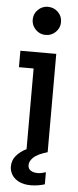

<svg xmlns="http://www.w3.org/2000/svg" viewBox="-60 -760 392 965"><g transform="rotate(5 135.5 -277.5)"><path d="M142 -586Q113 -586 92 -607Q71 -628 71 -657Q71 -687 92 -707.5Q113 -728 142 -728Q172 -728 193 -707.5Q214 -687 214 -657Q214 -628 193 -607Q172 -586 142 -586ZM135 173Q97 173 73 160.5Q49 148 37.5 128.5Q26 109 26 89Q26 56 45.5 33Q65 10 97 -6V-413H23V-496H204V0Q153 15 133.5 34Q114 53 114 72Q114 92 128.5 100.5Q143 109 162 109Q173 109 184 106.5Q195 104 204 101V162Q189 167 170 170Q151 173 135 173Z"/></g></svg>

Font: Atkinson Hyperlegible Next Medium
Style: Regular
Weight: 500
Designer: Elliott Scott, Megan Eiswerth, Linus Boman, Theodore Petrosky, Letters from Sweden
Foundry: Applied Design Works, Letters from Sweden
Version: Version 2.001